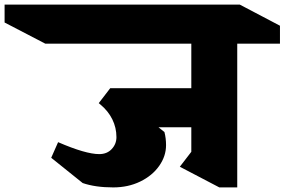

<svg xmlns="http://www.w3.org/2000/svg" viewBox="-185 -806 1239 836"><path d="M848 -616V10H770L598 -80L648 -145V-252H505L531 -231Q538 -204 538 -174Q538 -126 508 -83.5Q478 -41 425.5 -15.5Q373 10 308 10Q230 10 175 -9L38 -119L68 -187Q188 -135 247 -135Q281 -135 301.5 -157Q322 -179 322 -209Q322 -250 304 -286.5Q286 -323 252 -351L245 -357L295 -422H648V-616H12L-165 -708V-786H859L1034 -694V-616Z"/></svg>

Font: Inknut Antiqua Black
Style: Regular
Weight: 900
Designer: Claus Eggers Sørensen
Foundry: Claus Eggers Sørensen
Version: Version 1.003; ttfautohint (v1.8.2) -l 8 -r 50 -G 200 -x 14 